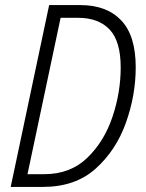

<svg xmlns="http://www.w3.org/2000/svg" viewBox="-20 -734 574 754"><path d="M22 0H149Q276 0 356 -72Q436 -144 474.5 -252Q513 -360 513 -470Q513 -594 456 -654Q399 -714 296 -714H173ZM88 -50 218 -664H287Q367 -664 410.5 -618Q454 -572 454 -469Q454 -371 421.5 -274.5Q389 -178 322.5 -114Q256 -50 154 -50Z"/></svg>

Font: Noto Sans Display SemiCondensed Light
Style: Italic
Weight: 300
Width: 4
Italic angle: -12°
Designer: Monotype Design Team
Foundry: Monotype Imaging Inc.
Version: Version 1.900